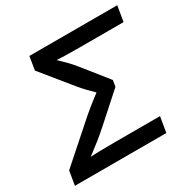

<svg xmlns="http://www.w3.org/2000/svg" viewBox="-163 -881 1021 1033"><g transform="rotate(-30 348.0 -364.0)"><path d="M13.2 0 27.8 -87.4 258.8 -292Q278.8 -309.1 298.6 -325.2Q318.4 -341.3 337.2 -355.7Q356 -370.1 372.3 -382.3Q388.7 -394.5 400.4 -403.3L392.1 -350.6Q381.3 -360.8 363.5 -378.2Q345.7 -395.5 325.2 -416.7Q304.7 -438 287.1 -459.5L136.7 -644.5L150.4 -727.5H696.3L680.2 -631.8H403.8Q358.4 -631.8 319.3 -632.8Q280.3 -633.8 247.1 -635.7L241.7 -657.2Q253.9 -646 272.2 -629.2Q290.5 -612.3 312.3 -589.8Q334 -567.4 356 -539.6L474.6 -391.1L468.3 -352.1L299.3 -200.7Q267.1 -171.9 236.1 -147.2Q205.1 -122.6 178.5 -102.8Q151.9 -83 130.9 -67.9L143.1 -91.8Q180.2 -93.8 222.2 -94.7Q264.2 -95.7 315.4 -95.7H597.2L581.1 0Z"/></g></svg>

Font: Inter Medium
Style: Italic
Weight: 500
Italic angle: -9.3988°
Designer: Rasmus Andersson
Foundry: rsms
Version: Version 4.001;git-66647c0bb